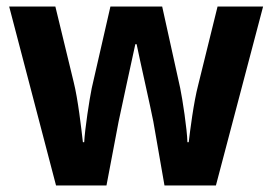

<svg xmlns="http://www.w3.org/2000/svg" viewBox="-20 -659 831 586"><path d="M448 -288 482 -93H639L783 -639H644L585 -400C571 -347 560 -259 556 -225H552C551 -265 537 -356 530 -390L475 -639H317L260 -390C253 -356 239 -265 237 -225H233C228 -269 218 -356 205 -408L149 -639H8L151 -93H305L342 -288C350 -328 383 -477 393 -524H397C406 -479 440 -330 448 -288Z"/></svg>

Font: Noto Sans Kannada UI SemiCondensed
Style: Bold
Weight: 700
Width: 4
Designer: Jelle Bosma - Monotype Design Team
Foundry: Monotype Imaging Inc.
Version: Version 2.005